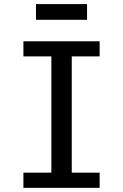

<svg xmlns="http://www.w3.org/2000/svg" viewBox="-20 -905 593 925"><path d="M92.8 -73.2H227.5V-633.3H92.8V-706.1H460V-633.3H325.7V-73.2H460V0H92.8ZM153.3 -885.3H399.4V-809.6H153.3Z"/></svg>

Font: Monda
Style: Regular
Weight: 400
Designer: Vernon Adams
Foundry: Vernon Adams
Version: Version 2.100; ttfautohint (v1.8.3)